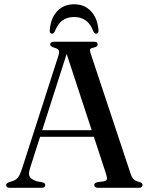

<svg xmlns="http://www.w3.org/2000/svg" viewBox="-20 -900 716 920"><path d="M160.5 -276H447L449.5 -244.5H156.5ZM197 -13Q197 -7.5 192.8 -3.8Q188.5 0 179 0H27.5Q18.5 0 14 -3.5Q9.5 -7 9.5 -13Q9.5 -17.5 12.5 -20.5Q15.5 -23.5 23 -27L43.5 -33.5Q58 -39 67 -50.8Q76 -62.5 85.5 -91.5L260 -633.5Q265.5 -650.5 261.5 -658.8Q257.5 -667 240 -671.5Q229.5 -675 225 -678.5Q220.5 -682 220.5 -687.5Q220.5 -693.5 225.2 -696.8Q230 -700 239 -700H430Q439.5 -700 443.8 -696.8Q448 -693.5 448 -687.5Q448 -682 444 -678.2Q440 -674.5 429.5 -672Q415 -669.5 412.2 -664Q409.5 -658.5 414 -645L606 -67Q612 -49 621 -40.5Q630 -32 646.5 -28.5Q656.5 -25.5 659.8 -22.2Q663 -19 663 -13Q663 -7.5 658.5 -3.8Q654 0 645 0H450Q440.5 0 436 -3.8Q431.5 -7.5 431.5 -13Q431.5 -18.5 435.2 -21.8Q439 -25 446.5 -27L479 -31.5Q491 -34 492.2 -41.8Q493.5 -49.5 488.5 -65.5L294.5 -656.5L307.5 -667L124 -94.5Q118 -76.5 119.2 -64.5Q120.5 -52.5 129.2 -45Q138 -37.5 154 -32L182.5 -26.5Q190 -24.5 193.5 -21.5Q197 -18.5 197 -13ZM335 -818.5Q301 -818.5 278.5 -801.5Q256 -784.5 242 -748.5Q239 -743 236 -740.8Q233 -738.5 229.5 -738.5Q224 -738.5 220.8 -742.5Q217.5 -746.5 218.5 -754.5Q222.5 -812.5 253.8 -846Q285 -879.5 335 -879.5Q385 -879.5 416.2 -846Q447.5 -812.5 452 -754.5Q452.5 -746.5 449.2 -742.5Q446 -738.5 440.5 -738.5Q437 -738.5 434 -740.8Q431 -743 428 -748.5Q414 -785.5 391 -802Q368 -818.5 335 -818.5Z"/></svg>

Font: Fraunces 60pt
Style: Regular
Weight: 400
Version: Version 1.000;[b76b70a41]